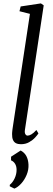

<svg xmlns="http://www.w3.org/2000/svg" viewBox="-20 -838 312 1129"><path d="M126.5 -74Q124 -57.5 129.2 -49Q134.5 -40.5 142 -40.5Q152 -40.5 164.5 -47.8Q177 -55 194 -73.5L206 -53.5Q200.5 -44.5 186.5 -29.2Q172.5 -14 151.5 -2Q130.5 10 103 10Q86 10 74.2 4.2Q62.5 -1.5 56.5 -15Q50.5 -28.5 51 -50Q51 -54 51.5 -60.5Q52 -67 53 -74.8Q54 -82.5 55 -89L156 -756.5L94.5 -772L101.5 -800L220.5 -818L237 -806.5ZM64.5 271 37.5 257.5V249Q55.5 234 66.5 210Q77.5 186 77.5 160.5Q77.5 139.5 68.5 125Q59.5 110.5 45 105V83.5L101.5 47Q124 59 135 79.8Q146 100.5 147.5 129.5Q149 160.5 136.8 190Q124.5 219.5 104.8 241.2Q85 263 64.5 271Z"/></svg>

Font: Merriweather 48pt Light
Style: Italic
Weight: 300
Italic angle: -7.8°
Version: Version 2.101